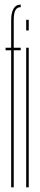

<svg xmlns="http://www.w3.org/2000/svg" viewBox="-20 -805 170 825"><path d="M28 0V-589H4V-600H28V-718.5Q28 -749.5 38 -767.2Q48 -785 67 -785H69V-774H67Q54 -774 46.5 -761.5Q39 -749 39 -717.5V-600H69V-589H39V0ZM92.5 0V-600H103.5V0ZM92.5 -720H103.5V-674H92.5Z"/></svg>

Font: Anybody UltraCondensed Thin
Style: Regular
Weight: 100
Width: 1
Designer: Tyler Finck
Foundry: Etcetera Type Company
Version: Version 1.110